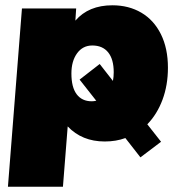

<svg xmlns="http://www.w3.org/2000/svg" viewBox="-20 -526 677 726"><path d="M537 -56 589 10 511 69 454 -4Q419 9 376 9Q290 9 236 -48L218 180H10L63 -494H268L265 -448Q315 -506 405 -506Q467 -506 514.5 -478Q562 -450 588.5 -396.5Q615 -343 615 -270Q615 -204 594.5 -149Q574 -94 537 -56ZM344 -145 281 -225 357 -284 407 -220Q410 -235 410 -253Q410 -302 389 -328Q368 -354 329 -354Q293 -354 271.5 -324.5Q250 -295 250 -248Q250 -196 270 -169.5Q290 -143 327 -143Q334 -143 344 -145Z"/></svg>

Font: Nunito Sans Heavy Heavy
Style: Italic
Weight: 400
Italic angle: -4.541°
Designer: Vernon Adams
Foundry: Vernon Adams
Version: Version 2.002